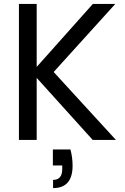

<svg xmlns="http://www.w3.org/2000/svg" viewBox="-20 -717 639 984"><path d="M574 0H455L168 -318V0H77V-697H168V-374L456 -697H571L255 -348ZM341 49Q352 90 352 132Q352 247 252 247V205Q299 205 299 149V131H251V49Z"/></svg>

Font: A Bank Premium Regular
Style: Regular
Weight: 400
Designer: Ninad Kale (Devanagari), Jonny Pinhorn (Latin), Htun Naung (Myanmar)
Foundry: Indian Type Foundry
Version: 4.004